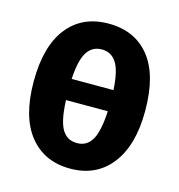

<svg xmlns="http://www.w3.org/2000/svg" viewBox="-89 -625 670 719"><g transform="rotate(15 246.0 -265.0)"><path d="M462 -265Q462 -132 404.5 -58Q347 16 246 16Q145 16 87.5 -56Q30 -128 30 -265Q30 -401 87 -473.5Q144 -546 246 -546Q348 -546 405 -475Q462 -404 462 -265ZM165 -310H327Q323 -384 303 -415Q283 -446 246 -446Q209 -446 189 -414.5Q169 -383 165 -310ZM327 -228H165Q168 -149 187.5 -116Q207 -83 246 -83Q284 -83 303.5 -116.5Q323 -150 327 -228Z"/></g></svg>

Font: Fira Sans Extra Condensed SemiBold
Style: Regular
Weight: 600
Width: 1
Designer: Carrois Corporate & Edenspiekermann AG
Foundry: Carrois Corporate GbR & Edenspiekermann AG
Version: Version 4.203